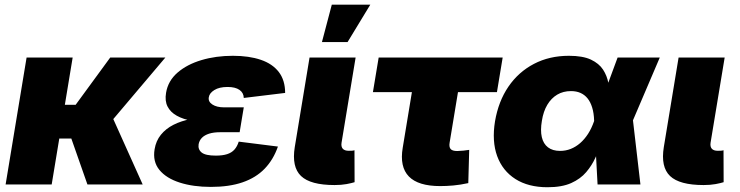

<svg xmlns="http://www.w3.org/2000/svg" viewBox="-20 -786 3151 818"><path d="M289.6 -541 200.2 0H3.9L93.3 -541ZM684.6 -541 392.6 -195.8H195.3L215.3 -339.4H302.2L449.7 -541ZM352.5 0 280.8 -204.6 460 -284.7 587.9 0Z M878.4 10.3Q803.2 10.3 745.8 -8.1Q688.5 -26.4 659.2 -62Q629.9 -97.7 638.7 -150.4Q644.5 -186 665.5 -211.9Q686.5 -237.8 719.2 -254.4Q752 -271 794.9 -279.3Q837.9 -287.6 888.2 -287.6H1011.7L1001 -222.7H918Q890.6 -222.7 871.1 -216.6Q851.6 -210.4 840.3 -199Q829.1 -187.5 826.2 -171.4Q822.8 -149.4 839.1 -136.2Q855.5 -123 899.4 -123Q928.2 -123 947.5 -129.2Q966.8 -135.3 978.8 -148.7Q990.7 -162.1 997.1 -182.6L1164.1 -161.6Q1144.5 -105.5 1107.4 -67.1Q1070.3 -28.8 1013.7 -9.3Q957 10.3 878.4 10.3ZM885.3 -264.2Q837.9 -264.2 799.1 -271Q760.3 -277.8 733.2 -293Q706.1 -308.1 693.8 -332.3Q681.6 -356.4 687.5 -390.6Q695.8 -441.4 736.3 -476.6Q776.9 -511.7 838.4 -530Q899.9 -548.3 972.2 -548.3Q1041 -548.3 1091.1 -531.2Q1141.1 -514.2 1168 -479Q1194.8 -443.8 1194.8 -390.1L1018.6 -368.7Q1018.1 -390.6 1000.2 -403.1Q982.4 -415.5 949.7 -415.5Q914.1 -415.5 893.1 -402.3Q872.1 -389.2 869.6 -371.6Q866.2 -353 884.8 -340.8Q903.3 -328.6 935.5 -328.6H1018.6L1007.8 -264.2Z M1405.3 2.4Q1302.7 2.4 1262.5 -36.1Q1222.2 -74.7 1235.8 -159.2L1298.8 -541H1495.1L1435.1 -177.7Q1432.6 -161.1 1440.4 -152.3Q1448.2 -143.6 1465.8 -143.6Q1474.6 -143.6 1480.5 -144Q1486.3 -144.5 1490.2 -146L1490.7 -9.8Q1478.5 -5.9 1456.3 -1.7Q1434.1 2.4 1405.3 2.4ZM1351.6 -606.9 1393.6 -766.1H1557.6L1460.9 -606.9Z M1855.5 6.8Q1761.7 6.8 1721.9 -34.2Q1682.1 -75.2 1695.8 -156.7L1734.9 -393.6H1568.8L1593.3 -541H2121.6L2097.2 -393.6H1931.2L1895.5 -177.7Q1892.6 -159.7 1899.9 -151.1Q1907.2 -142.6 1928.2 -142.6Q1938 -142.6 1954.8 -144.3Q1971.7 -146 1979 -147.5L1975.1 -5.9Q1941.4 1.5 1911.6 4.2Q1881.8 6.8 1855.5 6.8Z M2312.5 11.7Q2231 11.7 2176 -23.2Q2121.1 -58.1 2098.1 -121.1Q2075.2 -184.1 2088.9 -269Q2103.5 -354.5 2146.2 -417Q2189 -479.5 2254.9 -513.9Q2320.8 -548.3 2403.8 -548.3Q2462.9 -548.3 2497.6 -532Q2532.2 -515.6 2549.3 -489.3Q2566.4 -462.9 2572 -431.6Q2577.6 -400.4 2578.1 -371.1H2632.8L2676.3 -276.9L2708.5 0H2525.9L2511.2 -272Q2510.3 -304.2 2502.9 -327.9Q2495.6 -351.6 2483.2 -366.9Q2470.7 -382.3 2453.1 -390.1Q2435.5 -397.9 2412.6 -397.9Q2379.4 -397.9 2354 -382.8Q2328.6 -367.7 2311.8 -339.6Q2294.9 -311.5 2288.6 -271Q2281.7 -230.5 2288.3 -201.9Q2294.9 -173.3 2314.7 -158.2Q2334.5 -143.1 2366.2 -143.1Q2390.1 -143.1 2411.6 -151.6Q2433.1 -160.2 2451.7 -176.3Q2470.2 -192.4 2485.4 -215.8Q2500.5 -239.3 2510.7 -269L2611.3 -541H2791L2674.8 -269L2600.6 -177.7H2542.5Q2531.7 -147.5 2516.8 -114.5Q2502 -81.5 2477.5 -52.7Q2453.1 -23.9 2413.6 -6.1Q2374 11.7 2312.5 11.7Z M2977.5 2.4Q2875 2.4 2834.7 -36.1Q2794.4 -74.7 2808.1 -159.2L2871.1 -541H3067.4L3007.3 -177.7Q3004.9 -161.1 3012.7 -152.3Q3020.5 -143.6 3038.1 -143.6Q3046.9 -143.6 3052.7 -144Q3058.6 -144.5 3062.5 -146L3063 -9.8Q3050.8 -5.9 3028.6 -1.7Q3006.3 2.4 2977.5 2.4Z"/></svg>

Font: Inter 17pt Black
Style: Italic
Weight: 900
Italic angle: -9.3988°
Version: Version 4.001;git-66647c0bb